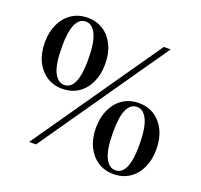

<svg xmlns="http://www.w3.org/2000/svg" viewBox="-126 -864 1062 1014"><g transform="rotate(20 405.0 -357.0)"><path d="M133.5 0 630.5 -715H669L172 0ZM200.5 -323.5Q150.5 -323.5 112.5 -348.5Q74.5 -373.5 53 -418.2Q31.5 -463 31.5 -522.5Q31.5 -582 53 -627.2Q74.5 -672.5 112.8 -697.5Q151 -722.5 201.5 -722.5Q252 -722.5 290 -697.5Q328 -672.5 349.2 -627.8Q370.5 -583 370.5 -523.5Q370.5 -464 349.2 -418.8Q328 -373.5 289.8 -348.5Q251.5 -323.5 200.5 -323.5ZM203.5 -346Q278 -346 278 -512Q278 -611.5 256.2 -655.8Q234.5 -700 199 -700Q124.5 -700 124.5 -534Q124.5 -434.5 146.2 -390.2Q168 -346 203.5 -346ZM608.5 7.5Q558.5 7.5 520.5 -17.5Q482.5 -42.5 461 -87.2Q439.5 -132 439.5 -191.5Q439.5 -251 461 -296.2Q482.5 -341.5 520.8 -366.5Q559 -391.5 609.5 -391.5Q660 -391.5 698 -366.5Q736 -341.5 757.2 -296.8Q778.5 -252 778.5 -192.5Q778.5 -133 757.2 -87.8Q736 -42.5 697.8 -17.5Q659.5 7.5 608.5 7.5ZM611.5 -15Q686 -15 686 -181Q686 -280.5 664.2 -324.8Q642.5 -369 607 -369Q532.5 -369 532.5 -203Q532.5 -103.5 554.2 -59.2Q576 -15 611.5 -15Z"/></g></svg>

Font: Newsreader 72pt Medium
Style: Regular
Weight: 500
Designer: Hugues Gentile
Foundry: Production Type
Version: Version 1.003; ttfautohint (v1.8.3)